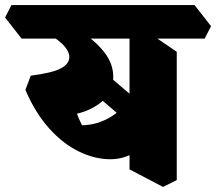

<svg xmlns="http://www.w3.org/2000/svg" viewBox="-85 -690 851 756"><path d="M433 -196 186 -407 293 -433 536 -227ZM120 -229 15 -336 36 -392Q122 -403 155 -421Q188 -439 188 -465Q188 -493 152.5 -524Q117 -555 40 -586L119 -626Q187 -597 241.5 -560.5Q296 -524 328.5 -480.5Q361 -437 361 -387Q361 -347 336.5 -312.5Q312 -278 259 -255.5Q206 -233 120 -229ZM349 -63Q289 -63 226.5 -93Q164 -123 109 -184Q54 -245 15 -336L194 -330Q199 -299 210.5 -263.5Q222 -228 238 -197Q268 -197 296.5 -205.5Q325 -214 350 -229Q375 -244 394.5 -264.5Q414 -285 427 -309L498 -126Q475 -106 451 -92Q427 -78 402 -70.5Q377 -63 349 -63ZM557 46 425 -23V-599L491 -568L611 -486V19ZM0 -538 -65 -621 -40 -670H681L746 -587L721 -538Z"/></svg>

Font: Eczar ExtraBold
Style: Regular
Weight: 800
Designer: Vaibhav Singh
Foundry: Rosetta Type Foundry
Version: Version 2.000